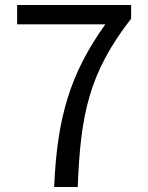

<svg xmlns="http://www.w3.org/2000/svg" viewBox="-20 -753 595 773"><path d="M198 0H293C304 -287 336 -457 508 -678V-733H49V-655H404C261 -455 210 -278 198 0Z"/></svg>

Font: Source Han Sans KR Regular
Style: Regular
Weight: 400
Designer: Ryoko NISHIZUKA (kana & ideographs); Paul D. Hunt (Latin, Greek & Cyrillic); Wenlong ZHANG (bopomofo); Sandoll Communica
Foundry: Adobe Systems Incorporated
Version: Version 1.004;PS 1.004;hotconv 1.0.82;makeotf.lib2.5.63406